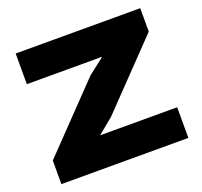

<svg xmlns="http://www.w3.org/2000/svg" viewBox="-137 -967 1184 1124"><g transform="rotate(-20 455.5 -405.0)"><path d="M851 0H60V-147L438 -540L537 -617V-619H70V-810H846V-664L466 -269L373 -193V-191H851Z"/></g></svg>

Font: TypoPRO Sinkin Sans
Style: 900 X Black
Weight: 950
Designer: Keith Bates
Foundry: K-Type
Version: Sinkin Sans (version 1.0)  by Keith Bates   •   © 2014   www